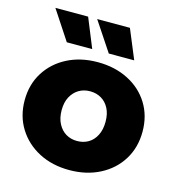

<svg xmlns="http://www.w3.org/2000/svg" viewBox="-113 -857 891 963"><g transform="rotate(15 333.0 -375.0)"><path d="M333 9Q244 9 175 -27Q106 -63 66.5 -126.5Q27 -190 27 -272Q27 -354 66.5 -417Q106 -480 175 -515.5Q244 -551 333 -551Q422 -551 491.5 -515.5Q561 -480 600 -417Q639 -354 639 -272Q639 -190 600 -126.5Q561 -63 491.5 -27Q422 9 333 9ZM333 -142Q366 -142 391.5 -157Q417 -172 432 -201.5Q447 -231 447 -272Q447 -313 432 -341.5Q417 -370 391.5 -385Q366 -400 333 -400Q301 -400 275.5 -385Q250 -370 234.5 -341.5Q219 -313 219 -272Q219 -231 234.5 -201.5Q250 -172 275.5 -157Q301 -142 333 -142ZM374 -607 273 -759H443L506 -607ZM156 -607 56 -759H226L288 -607Z"/></g></svg>

Font: Montserrat Thin ExtraBold
Style: Regular
Weight: 800
Version: Version 9.000